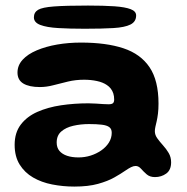

<svg xmlns="http://www.w3.org/2000/svg" viewBox="-20 -630 688 708"><path d="M254 58Q212 58 172.5 50.2Q133 42.5 102 24.5Q71 6.5 52.5 -23.2Q34 -53 34 -96Q34 -141 56.8 -170.8Q79.5 -200.5 118 -217.5Q156.5 -234.5 205.2 -241.8Q254 -249 306 -249Q320 -249 334.2 -248Q348.5 -247 360.8 -246.2Q373 -245.5 380.5 -245.5Q392 -245.5 396.5 -249.5Q401 -253.5 401 -263Q401 -275.5 397.8 -285.5Q394.5 -295.5 388.5 -303.2Q382.5 -311 374 -316.5Q359.5 -326.5 337.5 -331.2Q315.5 -336 290 -336Q258.5 -336 230.5 -329.2Q202.5 -322.5 177 -315.8Q151.5 -309 127 -309Q87.5 -309 66 -322Q44.5 -335 44.5 -362.5Q44.5 -389 63.5 -409.8Q82.5 -430.5 115.8 -444.5Q149 -458.5 191 -465.8Q233 -473 278.5 -473Q371.5 -473 435 -452Q498.5 -431 531.5 -382Q564.5 -333 564.5 -248Q564.5 -227 562.5 -211Q560.5 -195 557.8 -183.2Q555 -171.5 553 -162.5Q551 -153.5 551 -146Q551 -132.5 560 -120Q569 -107.5 581 -94.2Q593 -81 602 -65.8Q611 -50.5 611 -31.5Q611 -3 593 10Q575 23 551.5 23Q532.5 23 520.8 12.8Q509 2.5 500 -7.8Q491 -18 480 -18Q472.5 -18 463.2 -13.5Q454 -9 441 0Q426 10.5 401.8 24.2Q377.5 38 341.5 48Q305.5 58 254 58ZM269.5 -49.5Q292.5 -49.5 314 -56.2Q335.5 -63 353.2 -75.2Q371 -87.5 381.5 -104.2Q392 -121 392 -140.5Q392 -154.5 383 -161.2Q374 -168 355.2 -170.2Q336.5 -172.5 308 -172.5Q277.5 -172.5 250.2 -166.2Q223 -160 206 -145.2Q189 -130.5 189 -104.5Q189 -85.5 199.2 -73.5Q209.5 -61.5 227.5 -55.5Q245.5 -49.5 269.5 -49.5ZM292.5 -524Q237 -524 194.8 -526.5Q152.5 -529 128.8 -538Q105 -547 105 -566Q105 -584.5 120.5 -593.8Q136 -603 179 -606.2Q222 -609.5 304.5 -609.5Q362.5 -609.5 402 -606.8Q441.5 -604 461.8 -596.2Q482 -588.5 482 -573Q482 -550 461 -539.5Q440 -529 398 -526.5Q356 -524 292.5 -524Z"/></svg>

Font: Gluten Thin SemiBold
Style: Regular
Weight: 600
Version: Version 1.300